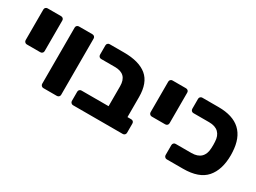

<svg xmlns="http://www.w3.org/2000/svg" viewBox="-37 -1055 2056 1540"><g transform="rotate(30 990.5 -285.5)"><path d="M55 -262V-546Q55 -557 62.5 -564Q70 -571 80 -571H205Q216 -571 223.5 -564Q231 -557 231 -546V-262Q231 -251 223.5 -244Q216 -237 205 -237H80Q70 -237 62.5 -244.5Q55 -252 55 -262Z M345 -25V-546Q345 -557 352.5 -564Q360 -571 370 -571H495Q506 -571 513.5 -564Q521 -557 521 -546V-25Q521 -14 513.5 -7Q506 0 495 0H370Q360 0 352.5 -7.5Q345 -15 345 -25Z M620 -25V-111Q620 -122 627.5 -129Q635 -136 645 -136H896V-321Q896 -434 783 -434H655Q644 -434 637 -441.5Q630 -449 630 -460V-546Q630 -557 637.5 -564Q645 -571 655 -571H788Q928 -571 999.5 -512Q1071 -453 1071 -321V-136H1106Q1117 -136 1124 -129Q1131 -122 1131 -111V-25Q1131 -15 1124 -7.5Q1117 0 1106 0H645Q635 0 627.5 -7.5Q620 -15 620 -25Z M1212 -262V-546Q1212 -557 1219.5 -564Q1227 -571 1237 -571H1362Q1373 -571 1380.5 -564Q1388 -557 1388 -546V-262Q1388 -251 1380.5 -244Q1373 -237 1362 -237H1237Q1227 -237 1219.5 -244.5Q1212 -252 1212 -262Z M1488 -25V-117Q1488 -128 1495 -135.5Q1502 -143 1513 -143H1659Q1716 -143 1746 -172Q1776 -201 1778 -256Q1779 -268 1779 -286Q1779 -303 1778 -315Q1776 -370 1746 -399Q1716 -428 1659 -428H1513Q1502 -428 1495 -435.5Q1488 -443 1488 -454V-546Q1488 -557 1495.5 -564Q1503 -571 1513 -571H1664Q1929 -571 1941 -314Q1942 -303 1942 -286Q1942 -150 1876.5 -75Q1811 0 1664 0H1513Q1503 0 1495.5 -7.5Q1488 -15 1488 -25Z"/></g></svg>

Font: Hezaedrus
Style: Bold
Weight: 700
Designer: Hubert & Fischer
Foundry: Hubert & Fischer
Version: Version 1.10;September 3, 2019;FontCreator 11.5.0.2425 64-bi